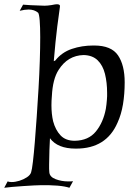

<svg xmlns="http://www.w3.org/2000/svg" viewBox="-96 -690 644 907"><path d="M-76 197 -60 167Q-52 170 -41 170Q-24 170 -4.5 164Q15 158 31 147.5Q47 137 51 124Q55 112 59.5 74Q64 36 68.5 -19Q73 -74 77.5 -139Q82 -204 86 -272Q90 -340 92 -402.5Q94 -465 94 -515Q94 -562 91.5 -593Q89 -624 84 -630Q66 -645 39 -645Q21 -645 -3 -639L13 -668Q24 -667 49 -665.5Q74 -664 114 -663Q128 -663 147 -666Q156 -668 163 -669Q170 -670 173 -670Q190 -670 187 -657Q183 -632 174.5 -564.5Q166 -497 158 -401L165 -404Q196 -443 243.5 -459Q291 -475 344 -475H349Q430 -475 461.5 -428.5Q493 -382 493 -301Q493 -246 485 -197.5Q477 -149 459 -110Q406 12 264 12H261Q176 12 140 -37Q139 -19 137.5 18.5Q136 56 136 88Q136 99 136 108Q136 117 137 124Q139 146 167 156.5Q195 167 226 167Q232 167 238 167Q244 167 249 166L232 197Q190 183 92 185Q85 185 63.5 186Q42 187 14 189Q-14 191 -38.5 193Q-63 195 -76 197ZM257 -25Q322 -26 357 -69Q392 -112 404 -176Q406 -187 407 -197.5Q408 -208 409 -219Q410 -227 410 -235.5Q410 -244 410 -251Q410 -300 400 -340.5Q390 -381 365.5 -405Q341 -429 299 -430Q224 -428 181 -360Q153 -317 149 -236Q148 -225 147.5 -214.5Q147 -204 147 -193Q147 -172 149 -153Q151 -134 155 -117Q166 -76 190 -50.5Q214 -25 257 -25Z"/></svg>

Font: Luxurious Roman
Style: Regular
Weight: 400
Designer: Robert E. Leuschke
Foundry: Robert E. Leuschke
Version: Version 1.010; ttfautohint (v1.8.3)